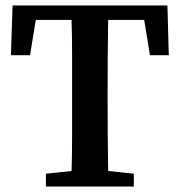

<svg xmlns="http://www.w3.org/2000/svg" viewBox="-20 -683 658 703"><path d="M20 -481 26 -663H593L598 -481H529L508 -610H376Q375 -547 374.5 -482.5Q374 -418 374 -353V-310Q374 -247 374.5 -183.5Q375 -120 376 -57L470 -47V0H148V-47L242 -57Q244 -119 244 -182.5Q244 -246 244 -310V-353Q244 -417 244 -481.5Q244 -546 242 -610H111L90 -481Z"/></svg>

Font: Source Serif Pro SemiBold
Style: Regular
Weight: 600
Designer: Frank Grießhammer
Foundry: Adobe Systems Incorporated
Version: Version 3.001;hotconv 1.0.111;makeotfexe 2.5.65597